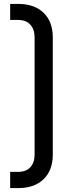

<svg xmlns="http://www.w3.org/2000/svg" viewBox="-20 -755 364 982"><path d="M32 124H73Q113 124 135 100.5Q157 77 157 35V-563Q157 -605 135 -629Q113 -653 73 -653H32V-735H73Q156 -735 203 -689.5Q250 -644 250 -563V35Q250 116 203 161.5Q156 207 73 207H32Z"/></svg>

Font: Bai Jamjuree Medium
Style: Regular
Weight: 500
Version: Version 1.000; ttfautohint (v1.6)